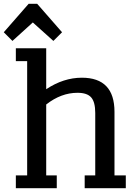

<svg xmlns="http://www.w3.org/2000/svg" viewBox="-28 -998 739 1018"><path d="M56 -674H116V-68H56V0H273V-68H217V-444Q296 -506 383 -506Q434 -506 455.5 -481.5Q477 -457 477 -399V-68H421V0H639V-68H579V-405Q579 -586 406 -586Q309 -586 217 -525V-742H56ZM38 -781 146 -879 255 -781 301 -827 169 -978H124L-8 -827Z"/></svg>

Font: Glegoo
Style: Bold
Weight: 700
Version: Version 2.0.1; ttfautohint (v0.9) -r 48 -G 60